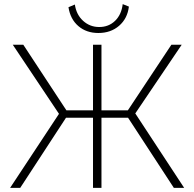

<svg xmlns="http://www.w3.org/2000/svg" viewBox="-20 -911 942 931"><path d="M457 -751Q399 -751 360 -784.5Q321 -818 312 -876L343 -889Q350 -840 383 -810Q416 -780 461 -780Q507 -780 538 -810Q569 -840 575 -891L605 -879Q598 -821 557.5 -786Q517 -751 457 -751ZM29 0 266 -359 42 -694H93L302 -376H431V-694H472V-376H600L811 -694H861L636 -361L873 0H823L601 -340H472V0H431V-340H300L78 0Z"/></svg>

Font: Cantarell Light
Style: Regular
Weight: 300
Designer: Dave Crossland, Nikolaus Waxweiler, Florian Fecher, Jacques Le Bailly, Eben Sorkin, Alexei Vanyashin, Alexios Zavras, Em
Version: Version 0.303